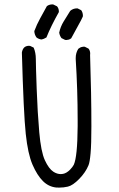

<svg xmlns="http://www.w3.org/2000/svg" viewBox="-20 -855 540 874"><path d="M249 -1Q270 -1 288.6 -5.4Q311.5 -10.7 340.6 -40.5Q369.6 -70.3 382.8 -102.5Q388.7 -116.2 392.3 -157.2Q396 -198.2 396 -279.8Q396 -426.8 390.1 -604.5L390.6 -610.8Q390.6 -624.5 382.8 -633.8L366.2 -642.1Q364.3 -642.6 361.6 -642.6Q358.9 -642.6 354.5 -641.6Q345.2 -640.1 336.4 -632.8Q324.7 -614.3 324.7 -591.3Q324.7 -588.4 324.7 -585.4Q333.5 -446.8 333.5 -307.6Q333.5 -293.5 333.5 -279.8Q332.5 -141.1 315.9 -105Q311 -95.2 298.8 -82.5Q282.7 -66.4 266.6 -63.5Q261.7 -62.5 256.8 -62.5Q239.7 -62.5 223.1 -73.2Q202.1 -86.9 184.3 -125.5Q166.5 -164.1 158.7 -253.2Q150.9 -342.3 147 -450Q143.1 -557.6 143.1 -586.4Q143.1 -615.2 133.3 -638.2L117.2 -646Q115.2 -646.5 110.8 -646.5Q106.4 -646.5 100.6 -644.8Q94.7 -643.1 89.4 -638.2Q81.5 -628.9 79.6 -615.7Q87.4 -337.4 97.2 -245.8Q106.9 -154.3 127.9 -105.7Q148.9 -57.1 175.3 -30.8Q200.7 -5.4 234.9 -1.5Q242.2 -1 249 -1ZM276.4 -673.3Q278.3 -672.9 282.5 -672.9Q286.6 -672.9 292.7 -674.6Q298.8 -676.3 304.2 -680.7Q314 -697.3 348.1 -761.2L356.9 -779.3Q357.4 -781.2 357.4 -783.2Q357.4 -797.9 349.6 -808.6L333 -816.9Q331.5 -816.9 330.1 -816.9Q313 -816.9 299.8 -805.7L269.5 -756.8Q255.4 -733.9 249.5 -706.5Q251.5 -692.9 259.8 -681.6ZM248 -802.2Q248 -816.4 239.7 -826.2L222.7 -834.5Q220.7 -835 218.8 -835Q204.1 -835 193.4 -827.1Q177.7 -798.3 162.6 -771Q147.5 -743.7 136.2 -713.4Q136.7 -697.8 146 -684.6Q155.3 -677.2 168 -675.3Q180.2 -677.2 191.4 -684.6Q211.9 -736.3 247.6 -799.3Q248 -800.8 248 -802.2Z"/></svg>

Font: Bakudai
Style: ExtraLight
Weight: 200
Version: Version 1.48